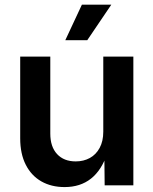

<svg xmlns="http://www.w3.org/2000/svg" viewBox="-20 -779 645 807"><path d="M251.5 7.3Q195.8 7.3 153.8 -16.6Q111.8 -40.5 88.4 -86.4Q64.9 -132.3 64.9 -197.8V-541H191.4V-217.3Q191.4 -162.1 220 -131.3Q248.5 -100.6 298.3 -100.6Q331.5 -100.6 357.7 -115Q383.8 -129.4 398.9 -157.5Q414.1 -185.5 414.1 -225.6V-541H540.5V0H419.9L418.5 -134.3H430.7Q407.2 -63.5 362.3 -28.1Q317.4 7.3 251.5 7.3ZM254.4 -609.9 324.2 -759.3H447.8L346.7 -609.9Z"/></svg>

Font: Inter 17pt SemiBold
Style: Regular
Weight: 600
Version: Version 4.001;git-66647c0bb